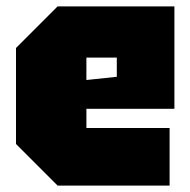

<svg xmlns="http://www.w3.org/2000/svg" viewBox="-20 -580 595 600"><path d="M30 -130V-430L160 -560H525V-240H250V-180H510V0H160ZM250 -330 345 -340V-400H250Z"/></svg>

Font: Tektur SemiCondensed Black
Style: Regular
Weight: 900
Width: 4
Designer: Adam Jagosz
Foundry: Adam Jagosz
Version: Version 1.005;gftools[0.9.30]